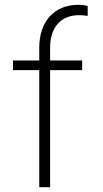

<svg xmlns="http://www.w3.org/2000/svg" viewBox="-20 -777 427 797"><path d="M143 0H188V-486H321V-526H188V-579C188 -664 233 -714 308 -714C319 -714 333 -713 344 -711V-752C334 -755 321 -757 305 -757C208 -757 143 -691 143 -579V-526H34V-486H143Z"/></svg>

Font: Mluvka ExtraLight
Style: Regular
Weight: 200
Designer: Modified by Jiří Krblich, Original typeface by Gumpita Rahayu
Foundry: Gumpita Rahayu & Jiří Krblich
Version: Version 2.000;Glyphs 3.1.1 (3134)